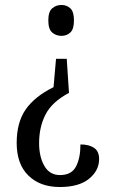

<svg xmlns="http://www.w3.org/2000/svg" viewBox="-20 -560 452 771"><path d="M257 -187Q189 -151 163 -100.5Q137 -50 137 15Q137 69 158 106Q179 143 221 143Q267 143 285 109Q303 75 303 20Q337 20 357.5 33.5Q378 47 378 79Q378 125 337.5 158Q297 191 220 191Q141 191 94 145Q47 99 47 14Q47 -69 83.5 -121Q120 -173 195 -210L205 -324H248ZM227 -540Q248 -540 262.5 -526.5Q277 -513 277 -478Q277 -443 262.5 -429.5Q248 -416 227 -416Q205 -416 189.5 -429.5Q174 -443 174 -478Q174 -513 189.5 -526.5Q205 -540 227 -540Z"/></svg>

Font: Noto Serif Thai ExtraCondensed
Style: Regular
Weight: 400
Width: 2
Designer: Monotype Design Team
Foundry: Monotype Imaging Inc.
Version: Version 2.002; ttfautohint (v1.8.4.7-5d5b)